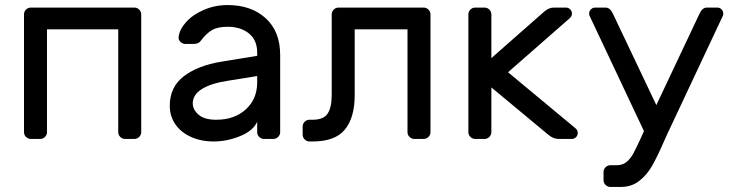

<svg xmlns="http://www.w3.org/2000/svg" viewBox="-20 -550 2908 760"><path d="M539 -493V-27Q539 -16 531 -8Q523 0 512 0H475Q464 0 456 -8Q448 -16 448 -27V-434H166V-27Q166 -16 158 -8Q150 0 139 0H102Q91 0 83 -8Q75 -16 75 -27V-493Q75 -504 83 -512Q91 -520 102 -520H512Q523 -520 531 -512Q539 -504 539 -493Z M998 -329V-342Q998 -391 965.5 -417.5Q933 -444 881 -444Q841 -444 818.5 -430.5Q796 -417 776 -390Q770 -382 763 -379Q756 -376 744 -376H714Q703 -376 694.5 -384Q686 -392 687 -403Q690 -433 716.5 -462.5Q743 -492 787 -511Q831 -530 881 -530Q974 -530 1031.5 -478Q1089 -426 1089 -332V-27Q1089 -16 1081 -8Q1073 0 1062 0H1025Q1014 0 1006 -8Q998 -16 998 -27V-68Q982 -32 930 -11Q878 10 826 10Q775 10 735 -8.5Q695 -27 673.5 -59Q652 -91 652 -131Q652 -206 708 -248.5Q764 -291 857 -306ZM998 -249 880 -230Q815 -220 779 -197.5Q743 -175 743 -141Q743 -116 766 -96Q789 -76 836 -76Q908 -76 953 -117Q998 -158 998 -224Z M1657 -520Q1668 -520 1676 -512Q1684 -504 1684 -493V-27Q1684 -16 1676 -8Q1668 0 1657 0H1620Q1609 0 1601 -8Q1593 -16 1593 -27V-434H1384V-173Q1384 -85 1345.5 -37.5Q1307 10 1217 10H1205Q1194 10 1186 2Q1178 -6 1178 -17V-49Q1178 -60 1186 -68Q1194 -76 1205 -76H1217Q1261 -76 1277 -100.5Q1293 -125 1293 -174V-493Q1293 -504 1301 -512Q1309 -520 1320 -520Z M2133 -503Q2152 -520 2172 -520H2220Q2230 -520 2237 -513Q2244 -506 2244 -496Q2244 -485 2233 -476L1991 -264L2257 -43Q2267 -35 2267 -24Q2267 -14 2260 -7Q2253 0 2243 0H2191Q2170 0 2150 -17L1925 -204V-27Q1925 -16 1917 -8Q1909 0 1898 0H1861Q1850 0 1842 -8Q1834 -16 1834 -27V-493Q1834 -504 1842 -512Q1850 -520 1861 -520H1898Q1909 -520 1917 -512Q1925 -504 1925 -493V-320Z M2312 -496Q2312 -506 2319 -513Q2326 -520 2336 -520H2377Q2395 -520 2406 -496L2578 -134L2749 -496Q2760 -520 2778 -520H2819Q2829 -520 2836 -513Q2843 -506 2843 -496Q2843 -492 2842 -489L2631 -40Q2623 -24 2609 8Q2582 70 2561.5 106Q2541 142 2510.5 166Q2480 190 2437 190H2396Q2385 190 2377 182Q2369 174 2369 163V131Q2369 120 2377 112Q2385 104 2396 104H2422Q2444 104 2459.5 91.5Q2475 79 2486 59Q2497 39 2515 0L2529 -31L2313 -489Q2312 -492 2312 -496Z"/></svg>

Font: Rubik
Style: Regular
Weight: 400
Designer: Hubert & Fischer
Foundry: Hubert & Fischer
Version: Version 1.100